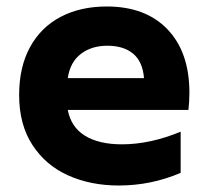

<svg xmlns="http://www.w3.org/2000/svg" viewBox="-20 -565 644 592"><path d="M39 -272Q39 -358 72.5 -419.5Q106 -481 167 -513Q228 -545 309 -545Q429 -545 496.5 -474.5Q564 -404 564 -279Q564 -253 561 -226H189Q199 -173 242 -146.5Q285 -120 356 -120Q443 -120 537 -159V-32Q446 7 346 7Q260 7 190.5 -24Q121 -55 80 -118Q39 -181 39 -272ZM311 -424Q262 -424 229 -398.5Q196 -373 189 -324H424Q420 -375 390.5 -399.5Q361 -424 311 -424Z"/></svg>

Font: Chess Sans
Style: Bold
Weight: 700
Designer: Wolf Bōese
Foundry: Wolf Bōese
Version: Version 7.223